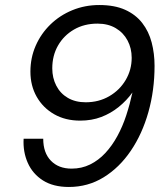

<svg xmlns="http://www.w3.org/2000/svg" viewBox="-20 -732 661 764"><path d="M254 12Q192 12 151 -14Q110 -40 90.5 -84Q71 -128 74 -180H152Q152 -124 182.5 -92.5Q213 -61 265 -61Q305 -61 338.5 -77.5Q372 -94 399 -123Q426 -152 447 -190.5Q468 -229 482.5 -273.5Q497 -318 507 -364Q484 -332 452.5 -306.5Q421 -281 383 -266.5Q345 -252 299 -252Q240 -252 195.5 -277.5Q151 -303 126 -347Q101 -391 101 -447Q101 -502 122 -550Q143 -598 180.5 -634.5Q218 -671 268 -691.5Q318 -712 375 -712Q436 -712 478 -693Q520 -674 546 -640.5Q572 -607 583.5 -563Q595 -519 595 -470Q595 -373 570.5 -286Q546 -199 500.5 -132Q455 -65 392.5 -26.5Q330 12 254 12ZM321 -325Q373 -325 414.5 -349Q456 -373 480 -413.5Q504 -454 504 -502Q504 -540 487.5 -571Q471 -602 440.5 -620Q410 -638 368 -638Q315 -638 274.5 -614.5Q234 -591 211 -551Q188 -511 188 -460Q188 -422 204 -391Q220 -360 250 -342.5Q280 -325 321 -325Z"/></svg>

Font: DM Sans 24pt
Style: Italic
Weight: 400
Italic angle: -10°
Designer: Colophon Foundry, Jonny Pinhorn
Foundry: Colophon Foundry
Version: Version 4.004;gftools[0.9.30]